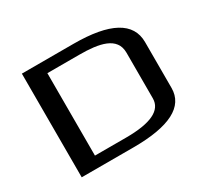

<svg xmlns="http://www.w3.org/2000/svg" viewBox="-133 -845 1114 1041"><g transform="rotate(-30 424.5 -324.5)"><path d="M769 -463C769 -587 655 -649 428 -649H105V0H429C655 0 769 -59 769 -176ZM653 -464V-178C653 -103 575 -66 420 -66H226V-582H426C549 -582 653 -563 653 -464Z"/></g></svg>

Font: Gamestation Extended
Style: Regular
Weight: 400
Width: 7
Designer: Jonas Hecksher
Foundry: Jonas Hecksher, Playtypeª, e-types AS
Version: Version 1.003